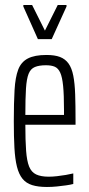

<svg xmlns="http://www.w3.org/2000/svg" viewBox="-20 -737 356 765"><path d="M167 8Q132 8 108 0.5Q84 -7 69.5 -25Q55 -43 47.5 -73Q40 -103 37.5 -147.5Q35 -192 35 -254Q35 -328 38 -378.5Q41 -429 52.5 -459.5Q64 -490 91 -504Q118 -518 165 -518Q198 -518 219 -510Q240 -502 253 -484Q266 -466 272 -435.5Q278 -405 279.5 -361Q281 -317 281 -256V-240H81Q81 -177 84 -136.5Q87 -96 96 -73.5Q105 -51 124 -42Q143 -33 174 -33Q189 -33 207 -35Q225 -37 242.5 -40Q260 -43 272 -46V-4Q261 -1 243.5 1.5Q226 4 206.5 6Q187 8 167 8ZM235 -259V-298Q235 -359 231.5 -394.5Q228 -430 220 -447.5Q212 -465 198.5 -471Q185 -477 163 -477Q136 -477 119 -470Q102 -463 94 -443Q86 -423 83.5 -384Q81 -345 81 -279H255ZM131 -581 73 -711V-717H108L159 -615L210 -717H245V-711L186 -581Z"/></svg>

Font: Saira UltraCondensed Light
Style: Regular
Weight: 300
Width: 1
Designer: Hector Gatti with collaboration of the Omnibus-Type team
Foundry: Omnibus-Type
Version: Version 1.101